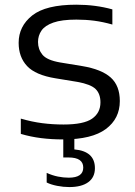

<svg xmlns="http://www.w3.org/2000/svg" viewBox="-20 -570 561 798"><path d="M242.5 9.5Q194 9.5 150.5 4Q107 -1.5 66.5 -13.5V-77Q113 -63.5 156 -58Q199 -52.5 244 -52.5Q328 -52.5 362.8 -76.8Q397.5 -101 397.5 -144.5Q397.5 -180 377.5 -199.8Q357.5 -219.5 302.5 -229.5L211 -244.5Q127.5 -258 92.5 -295.5Q57.5 -333 57.5 -392Q57.5 -461 114 -505.8Q170.5 -550.5 297 -550.5Q377 -550.5 447 -531V-468Q408.5 -479 372.2 -483.8Q336 -488.5 297.5 -488.5Q236.5 -488.5 201.8 -476.2Q167 -464 152.5 -443Q138 -422 138 -395.5Q138 -365 156.5 -342.5Q175 -320 229.5 -310.5L321 -295.5Q402 -282 440 -248Q478 -214 478 -150Q478 -77 420 -33.8Q362 9.5 242.5 9.5ZM268 207.5Q243.5 207.5 217.8 202.5Q192 197.5 174 188.5V148.5Q197 159 220.5 163.8Q244 168.5 265.5 168.5Q326 168.5 326 126.5Q326 84.5 265 84.5H243V-10H289V51Q374.5 58.5 374.5 129Q374.5 167 346.8 187.2Q319 207.5 268 207.5Z"/></svg>

Font: Encode Sans Expanded
Style: Regular
Weight: 400
Width: 7
Designer: Multiple Designers
Foundry: Impallari Type
Version: Version 3.000; ttfautohint (v1.8.3) -l 8 -r 50 -G 200 -x 14 